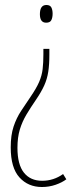

<svg xmlns="http://www.w3.org/2000/svg" viewBox="-20 -549 303 770"><path d="M191 -494Q191 -479 186 -468.5Q181 -458 165 -458Q140 -458 140 -492Q140 -529 166 -529Q181 -529 186 -519Q191 -509 191 -494ZM178 -330Q178 -290 173.5 -261Q169 -232 157.5 -206.5Q146 -181 125 -150Q103 -118 86 -89.5Q69 -61 59.5 -29.5Q50 2 50 44Q50 111 76 143.5Q102 176 149 176Q195 176 233 149L246 170Q229 183 203 192Q177 201 148 201Q93 201 58 162.5Q23 124 23 42Q23 -7 34.5 -41.5Q46 -76 64.5 -104Q83 -132 102 -160Q126 -195 137 -220.5Q148 -246 151 -272Q154 -298 154 -331V-353H178Z"/></svg>

Font: Noto Sans Lao UI ExtCond Thin
Style: Regular
Weight: 100
Width: 2
Designer: Monotype Design Team
Foundry: Monotype Imaging Inc.
Version: Version 2.000; ttfautohint (v1.8.4.7-5d5b)